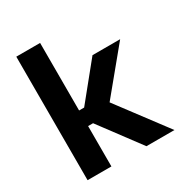

<svg xmlns="http://www.w3.org/2000/svg" viewBox="-157 -776 841 890"><g transform="rotate(-30 263.0 -330.5)"><path d="M371 0 210 -216H166.5V-299.5H210.5L365.5 -490.5H513.5L314.5 -249V-275L521 0ZM56 0V-661H183.5V0Z"/></g></svg>

Font: Anek Tamil SemiBold
Style: Regular
Weight: 600
Version: Version 1.003